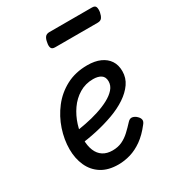

<svg xmlns="http://www.w3.org/2000/svg" viewBox="-188 -884 930 1016"><g transform="rotate(-30 277.5 -376.0)"><path d="M237 19Q175 19 134 -7Q93 -33 72.5 -78.5Q52 -124 52 -180Q52 -239 72 -299Q92 -359 130.5 -409Q169 -459 225.5 -489Q282 -519 355 -519Q401 -519 433.5 -504.5Q466 -490 483.5 -463.5Q501 -437 501 -399Q501 -358 478 -325Q455 -292 416 -266Q377 -240 326 -221.5Q275 -203 218.5 -190.5Q162 -178 104 -172L113 -242Q151 -247 192.5 -255Q234 -263 273 -275.5Q312 -288 343 -304.5Q374 -321 392.5 -342Q411 -363 411 -389Q411 -416 393 -428Q375 -440 345 -440Q298 -440 260 -417Q222 -394 196 -356.5Q170 -319 156 -274.5Q142 -230 142 -188Q142 -149 154 -120Q166 -91 189.5 -76Q213 -61 247 -61Q280 -61 305.5 -73Q331 -85 353 -105.5Q375 -126 397 -150Q410 -164 424.5 -161Q439 -158 450 -147Q462 -136 464 -124Q466 -112 454 -98Q420 -54 384 -28.5Q348 -3 311 8Q274 19 237 19ZM256 -686Q237 -686 232.5 -698Q228 -710 232 -728Q235 -749 243.5 -760Q252 -771 269 -771H530Q549 -771 553 -759Q557 -747 554 -728Q550 -708 542 -697Q534 -686 516 -686Z"/></g></svg>

Font: Playwrite DE SAS
Style: Regular
Weight: 400
Designer: Veronika Burian, José Scaglione
Foundry: TypeTogether
Version: Version 1.002